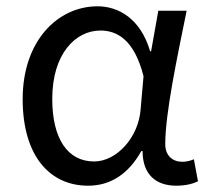

<svg xmlns="http://www.w3.org/2000/svg" viewBox="-20 -577 665 610"><path d="M260 13C331 13 388 -24 429 -97H433C433 -22 476 13 540 13C572 13 595 6 609 -1L596 -71C585 -66 571 -63 559 -63C529 -63 505 -82 505 -119C505 -218 544 -400 573 -543H483L460 -414H457C427 -517 357 -557 290 -557C164 -557 52 -448 52 -262C52 -83 137 13 260 13ZM279 -64C195 -64 146 -136 146 -263C146 -406 220 -480 299 -480C350 -480 406 -453 436 -335L427 -232C421 -140 350 -64 279 -64Z"/></svg>

Font: Noto Sans CJK HK
Style: Regular
Weight: 400
Designer: Ryoko NISHIZUKA 西塚涼子 (kana, bopomofo & ideographs); Paul D. Hunt (Latin, Greek & Cyrillic); Sandoll Communications 산돌커뮤니
Foundry: Adobe
Version: Version 2.004;hotconv 1.0.118;makeotfexe 2.5.65603